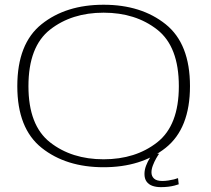

<svg xmlns="http://www.w3.org/2000/svg" viewBox="-20 -701 892 810"><path d="M417 4.5Q576 4.5 678.8 -77.2Q781.5 -159 781.5 -337.5Q781.5 -516.5 678.8 -598.8Q576 -681 417 -681Q258 -681 155.5 -599Q53 -517 53 -337.5Q53 -159 155.8 -77.2Q258.5 4.5 417 4.5ZM417 -29Q282.5 -29 191.2 -100.5Q100 -172 100 -337.5Q100 -504.5 191.2 -576Q282.5 -647.5 417 -647.5Q552 -647.5 643.2 -576Q734.5 -504.5 734.5 -337.5Q734.5 -172 643.2 -100.5Q552 -29 417 -29ZM658.5 88.5Q674 88.5 689.2 86.8Q704.5 85 716.5 81.8Q728.5 78.5 734 76.5L731 50.5Q725 53 714 55.8Q703 58.5 689.8 60.5Q676.5 62.5 665 62.5Q641 62.5 630 52.5Q619 42.5 619 26Q619 12.5 625 -3.2Q631 -19 639 -33Q647 -47 651.5 -52.5H625Q620 -47 611.5 -33.2Q603 -19.5 596.2 -2Q589.5 15.5 589.5 33Q589.5 53 598.5 65.2Q607.5 77.5 623 83Q638.5 88.5 658.5 88.5Z"/></svg>

Font: Anybody Expanded ExtraLight
Style: Regular
Weight: 250
Width: 7
Version: Version 1.113;gftools[0.9.25]